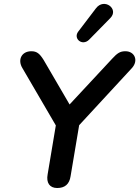

<svg xmlns="http://www.w3.org/2000/svg" viewBox="-20 -935 699 963"><path d="M267 8C305 8 328 -11 334 -51L377 -307L642 -594C676 -632 655 -678 609 -678C582 -678 568 -668 543 -641L329 -411L199 -634C179 -666 165 -678 137 -678C89 -678 67 -636 92 -594L260 -306L219 -61C211 -18 229 8 267 8ZM427 -736 533 -844C579 -890 502 -948 461 -893L372 -776C346 -741 393 -702 427 -736Z"/></svg>

Font: SN Pro Semibold
Style: Italic
Weight: 600
Italic angle: -9°
Designer: Tobias Whetton
Foundry: Supernotes
Version: Version 1.001;Glyphs 3.2 (3249)